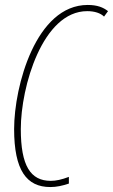

<svg xmlns="http://www.w3.org/2000/svg" viewBox="-20 -745 456 775"><path d="M183 10C208 10 231 5 258 -4V-31C229 -20 206 -15 185 -15C103 -15 64 -76 64 -224C64 -395 152 -700 332 -700C362 -700 386 -692 400 -678L416 -700C397 -715 373 -725 334 -725C125 -725 37 -397 37 -224C37 -58 87 10 183 10Z"/></svg>

Font: Noto Sans ExtraCondensed Thin
Style: Italic
Weight: 100
Width: 2
Italic angle: -12°
Designer: Monotype Design Team
Foundry: Monotype Imaging Inc.
Version: Version 2.013